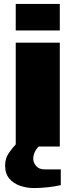

<svg xmlns="http://www.w3.org/2000/svg" viewBox="-20 -745 384 976"><path d="M60 -590V-725H284V-590ZM60 0V-528H284V0ZM153 211Q116 211 82.5 199.5Q49 188 27.5 163Q6 138 6 97Q6 60 24.5 33.5Q43 7 61 -12H187V-8Q169 4 159 23.5Q149 43 149 62Q149 81 163.5 98.5Q178 116 207 116H289V196Q260 203 222.5 207Q185 211 153 211Z"/></svg>

Font: Archivo Expanded Black
Style: Regular
Weight: 900
Width: 7
Designer: Hector Gatti
Foundry: Omnibus-Type
Version: Version 2.001